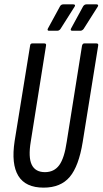

<svg xmlns="http://www.w3.org/2000/svg" viewBox="-20 -854 470 880"><path d="M180 6Q97 6 64 -48Q31 -102 47 -207L118 -645Q119 -655 128 -655H183Q193 -655 191 -645L121 -205Q109 -133 125.5 -99Q142 -65 186 -65Q228 -65 251.5 -97Q275 -129 286 -205L356 -645Q359 -655 366 -655H422Q432 -655 430 -645L359 -203Q341 -92 299.5 -43Q258 6 180 6ZM204 -713Q200 -713 198.5 -716Q197 -719 200 -724L255 -825Q260 -834 270 -834H316Q322 -834 323.5 -830.5Q325 -827 321 -822L257 -721Q251 -713 242 -713ZM311 -713Q306 -713 304.5 -716Q303 -719 306 -724L361 -825Q367 -834 376 -834H423Q428 -834 429.5 -830.5Q431 -827 427 -822L363 -721Q356 -713 348 -713Z"/></svg>

Font: Sofia Sans Extra Condensed Medium
Style: Italic
Weight: 500
Italic angle: -9°
Version: Version 4.100